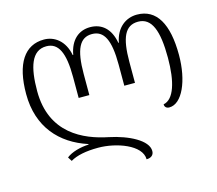

<svg xmlns="http://www.w3.org/2000/svg" viewBox="-111 -686 1215 1077"><g transform="rotate(-15 496.5 -148.0)"><path d="M769 -547C705 -547 647 -506 631 -421H628C613 -507 563 -547 497 -547C432 -547 381 -506 366 -421H363C347 -507 289 -547 229 -547C117 -547 54 -454 54 -277C54 -85 162 33 319 84V87C271 89 219 103 189 127L204 151C241 129 295 118 366 118C470 118 612 167 612 251C638 251 655 238 655 214C655 152 550 99 439 76C300 48 118 -30 118 -277C118 -415 146 -507 232 -507C302 -507 333 -443 333 -302V-180H395V-302C395 -445 426 -507 497 -507C567 -507 598 -446 598 -302V-180H660V-302C660 -442 689 -507 765 -507C844 -507 875 -426 875 -268C875 -130 846 -34 784 -22C784 -7 794 3 811 3C885 3 939 -117 939 -268C939 -447 883 -547 769 -547Z"/></g></svg>

Font: Noto Serif Georgian SemiCondensed Light
Style: Regular
Weight: 300
Width: 4
Designer: Monotype Design Team, Akaki Razmadze
Foundry: Google LLC
Version: Version 2.003